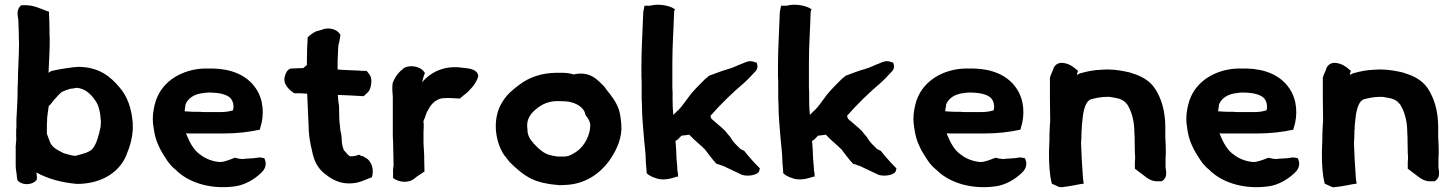

<svg xmlns="http://www.w3.org/2000/svg" viewBox="-20 -777 6115 807"><path d="M46 -80C46 -66 49 -54 50 -45C51 -37 51 -28 53 -20L56 -17C74 3 116 1 132 -19L135 -23V-35C134 -41 134 -46 133 -52C179 -27 234 -10 303 -4H304C410 -4 490 -57 516 -138C518 -144 520 -149 523 -156V-157L530 -180C534 -196 537 -215 538 -232V-260C533 -321 516 -371 483 -409C444 -456 395 -496 308 -496H306C300 -495 293 -495 285 -494L264 -491C241 -488 219 -484 197 -479L193 -477L184 -471C186 -516 189 -565 189 -613V-614C188 -626 188 -640 188 -653C188 -676 187 -696 186 -718V-728L176 -731C151 -740 119 -758 75 -755H69L65 -751C47 -733 56 -706 57 -693C57 -674 59 -656 59 -637C59 -624 59 -611 60 -595C60 -540 55 -485 55 -427C54 -417 54 -406 54 -397C54 -357 51 -315 49 -274V-251C49 -243 49 -238 48 -232V-212C47 -210 50 -185 47 -180V-177C47 -171 47 -168 46 -165ZM177 -215V-252C178 -260 178 -270 178 -280C180 -296 182 -314 185 -332C190 -335 196 -342 199 -347C201 -349 203 -352 207 -357C220 -370 231 -386 243 -392C254 -397 264 -401 276 -404C284 -404 292 -406 302 -408C336 -405 359 -385 378 -358C395 -337 402 -305 404 -267V-259C403 -254 403 -250 403 -245C396 -210 387 -176 371 -154C360 -139 333 -131 304 -124C300 -123 299 -122 298 -122H294L291 -123H286C274 -126 260 -129 248 -133C222 -146 199 -157 190 -180C186 -189 183 -200 177 -215Z M626 -238C629 -215 635 -188 646 -166C649 -159 652 -153 655 -147L656 -146V-145C673 -117 690 -85 719 -63C723 -60 724 -57 732 -51C784 -7 870 20 969 6C1011 0 1049 -24 1074 -47C1079 -52 1088 -59 1093 -71C1100 -90 1096 -100 1091 -112C1081 -114 1073 -117 1060 -114C1045 -111 1037 -112 1015 -110H1013C1001 -108 1000 -108 985 -110L967 -114C949 -107 923 -96 904 -96C872 -98 839 -112 821 -128H820L819 -129C795 -146 777 -178 764 -211C763 -213 763 -214 762 -217C766 -216 772 -216 779 -216H920C976 -216 1026 -222 1072 -232L1074 -240C1091 -292 1089 -357 1055 -406C1017 -462 952 -487 876 -489H839C746 -486 665 -437 637 -359V-358L636 -357C634 -349 631 -342 629 -332L626 -317C621 -292 621 -263 626 -238ZM756 -309C756 -316 758 -325 759 -330V-333C759 -334 759 -335 760 -339C771 -365 797 -382 835 -386C839 -387 846 -387 855 -388H859C899 -388 930 -381 946 -367C960 -355 965 -330 959 -313C944 -309 929 -306 910 -306H842C834 -306 828 -306 821 -307H799C786 -307 775 -308 761 -309Z M1178 -459C1165 -422 1201 -396 1216 -385H1237C1247 -385 1259 -384 1271 -383C1273 -340 1275 -297 1277 -252C1277 -212 1283 -177 1292 -141C1299 -104 1314 -72 1342 -49C1367 -29 1399 -6 1447 -6C1492 -6 1516 -23 1543 -32C1553 -61 1544 -100 1515 -115L1504 -121H1502C1498 -121 1492 -125 1489 -127C1480 -123 1467 -119 1451 -120C1444 -124 1438 -131 1429 -142H1428C1422 -149 1416 -173 1416 -195V-196C1415 -206 1415 -214 1411 -226L1409 -245C1409 -250 1408 -256 1407 -263L1406 -280C1406 -295 1405 -316 1405 -330V-333C1402 -346 1401 -362 1400 -378C1431 -377 1472 -375 1502 -373H1509L1527 -390C1537 -400 1540 -419 1541 -434C1542 -458 1529 -469 1521 -479H1514C1507 -479 1501 -479 1494 -480H1493C1464 -482 1429 -482 1399 -485V-500C1399 -515 1399 -528 1400 -543C1401 -563 1401 -583 1404 -595L1405 -596L1411 -630L1407 -636C1395 -654 1360 -665 1330 -651L1308 -645C1294 -638 1283 -630 1273 -620V-614C1271 -586 1270 -553 1270 -522V-504C1267 -501 1260 -496 1255 -491C1237 -491 1220 -489 1205 -489H1202C1188 -484 1182 -473 1178 -459Z M1630 -426C1627 -400 1631 -383 1631 -366V-206C1632 -184 1633 -165 1633 -143C1633 -126 1634 -108 1634 -94V-93C1635 -85 1633 -74 1632 -63V-29C1644 -20 1659 -13 1682 -13C1697 -13 1711 -18 1720 -25L1731 -34C1741 -41 1754 -49 1764 -56V-63C1764 -78 1763 -95 1763 -109C1763 -119 1763 -129 1762 -140C1762 -154 1760 -164 1760 -176V-223C1761 -235 1761 -247 1761 -256V-258L1760 -260V-269C1768 -283 1771 -305 1778 -312C1789 -335 1807 -358 1838 -364C1869 -367 1893 -363 1907 -363H1913C1920 -368 1925 -374 1933 -380H1934C1943 -387 1950 -394 1957 -402C1970 -415 1984 -434 1990 -456V-460C1984 -491 1937 -490 1926 -492H1925C1849 -504 1790 -474 1754 -431C1757 -444 1761 -459 1766 -470L1761 -477C1748 -495 1710 -506 1681 -493L1680 -492L1678 -491C1658 -476 1640 -455 1631 -429L1630 -427Z M2093 -351C2048 -283 2059 -185 2099 -125C2107 -117 2113 -106 2120 -99V-98C2145 -73 2175 -45 2212 -26C2244 -11 2281 -3 2318 0H2319C2323 0 2324 0 2326 1H2340C2349 1 2356 0 2362 0H2363C2442 -5 2501 -48 2539 -99C2566 -137 2589 -181 2592 -233V-234C2592 -251 2591 -266 2588 -285C2580 -347 2544 -378 2519 -414C2505 -428 2493 -441 2476 -452C2450 -469 2418 -471 2391 -464C2379 -468 2364 -471 2346 -471H2316C2255 -470 2204 -452 2163 -421C2136 -401 2111 -380 2093 -351ZM2197 -231V-233C2190 -279 2213 -304 2244 -327C2264 -341 2288 -351 2318 -352H2329C2338 -352 2346 -351 2358 -351C2399 -348 2435 -326 2440 -297L2441 -294C2451 -279 2459 -271 2461 -253C2461 -241 2459 -227 2456 -217C2446 -183 2426 -155 2402 -139C2385 -128 2371 -119 2350 -119H2325C2297 -122 2276 -128 2259 -141C2243 -153 2234 -162 2221 -176V-177C2208 -190 2197 -209 2197 -231Z M2676 -457C2677 -443 2677 -429 2677 -414V-377C2677 -366 2677 -355 2678 -342C2678 -284 2684 -235 2688 -182C2690 -157 2694 -133 2694 -110C2694 -89 2698 -66 2698 -49C2706 -41 2716 -36 2727 -31H2729C2764 -15 2799 -26 2827 -35L2829 -32C2832 -47 2827 -57 2827 -63C2827 -84 2823 -105 2823 -122C2823 -139 2821 -159 2820 -175L2819 -185C2823 -186 2826 -188 2831 -193C2838 -200 2841 -204 2845 -207C2856 -208 2867 -209 2877 -211C2898 -188 2923 -169 2943 -149C2959 -128 2973 -108 2993 -87L2995 -88C3004 -85 3011 -82 3021 -79C3048 -66 3072 -55 3099 -42C3126 -34 3162 -42 3170 -55L3174 -69C3157 -86 3141 -103 3125 -122L3108 -143C3103 -145 3096 -149 3090 -152V-153C3079 -164 3068 -174 3060 -185L3048 -203C3043 -208 3037 -215 3028 -227C3011 -244 2985 -264 2970 -278C2969 -279 2970 -281 2966 -290C3010 -340 3058 -387 3109 -430C3127 -446 3141 -463 3156 -478C3169 -492 3162 -510 3159 -516L3157 -514L3152 -516C3131 -526 3111 -514 3103 -511C3083 -504 3061 -492 3042 -487C3015 -480 2987 -468 2961 -459L2944 -445C2925 -426 2900 -402 2881 -378C2863 -355 2848 -331 2829 -312H2828L2810 -294C2808 -312 2807 -334 2807 -355V-388C2806 -398 2806 -410 2806 -424V-516C2806 -585 2811 -650 2813 -718C2813 -725 2813 -735 2818 -737L2809 -743C2790 -753 2750 -763 2712 -753H2689C2686 -740 2683 -727 2683 -709C2681 -642 2676 -575 2676 -505Z M3250 -457C3251 -443 3251 -429 3251 -414V-377C3251 -366 3251 -355 3252 -342C3252 -284 3258 -235 3262 -182C3264 -157 3268 -133 3268 -110C3268 -89 3272 -66 3272 -49C3280 -41 3290 -36 3301 -31H3303C3338 -15 3373 -26 3401 -35L3403 -32C3406 -47 3401 -57 3401 -63C3401 -84 3397 -105 3397 -122C3397 -139 3395 -159 3394 -175L3393 -185C3397 -186 3400 -188 3405 -193C3412 -200 3415 -204 3419 -207C3430 -208 3441 -209 3451 -211C3472 -188 3497 -169 3517 -149C3533 -128 3547 -108 3567 -87L3569 -88C3578 -85 3585 -82 3595 -79C3622 -66 3646 -55 3673 -42C3700 -34 3736 -42 3744 -55L3748 -69C3731 -86 3715 -103 3699 -122L3682 -143C3677 -145 3670 -149 3664 -152V-153C3653 -164 3642 -174 3634 -185L3622 -203C3617 -208 3611 -215 3602 -227C3585 -244 3559 -264 3544 -278C3543 -279 3544 -281 3540 -290C3584 -340 3632 -387 3683 -430C3701 -446 3715 -463 3730 -478C3743 -492 3736 -510 3733 -516L3731 -514L3726 -516C3705 -526 3685 -514 3677 -511C3657 -504 3635 -492 3616 -487C3589 -480 3561 -468 3535 -459L3518 -445C3499 -426 3474 -402 3455 -378C3437 -355 3422 -331 3403 -312H3402L3384 -294C3382 -312 3381 -334 3381 -355V-388C3380 -398 3380 -410 3380 -424V-516C3380 -585 3385 -650 3387 -718C3387 -725 3387 -735 3392 -737L3383 -743C3364 -753 3324 -763 3286 -753H3263C3260 -740 3257 -727 3257 -709C3255 -642 3250 -575 3250 -505Z M3823 -238C3826 -215 3832 -188 3843 -166C3846 -159 3849 -153 3852 -147L3853 -146V-145C3870 -117 3887 -85 3916 -63C3920 -60 3921 -57 3929 -51C3981 -7 4067 20 4166 6C4208 0 4246 -24 4271 -47C4276 -52 4285 -59 4290 -71C4297 -90 4293 -100 4288 -112C4278 -114 4270 -117 4257 -114C4242 -111 4234 -112 4212 -110H4210C4198 -108 4197 -108 4182 -110L4164 -114C4146 -107 4120 -96 4101 -96C4069 -98 4036 -112 4018 -128H4017L4016 -129C3992 -146 3974 -178 3961 -211C3960 -213 3960 -214 3959 -217C3963 -216 3969 -216 3976 -216H4117C4173 -216 4223 -222 4269 -232L4271 -240C4288 -292 4286 -357 4252 -406C4214 -462 4149 -487 4073 -489H4036C3943 -486 3862 -437 3834 -359V-358L3833 -357C3831 -349 3828 -342 3826 -332L3823 -317C3818 -292 3818 -263 3823 -238ZM3953 -309C3953 -316 3955 -325 3956 -330V-333C3956 -334 3956 -335 3957 -339C3968 -365 3994 -382 4032 -386C4036 -387 4043 -387 4052 -388H4056C4096 -388 4127 -381 4143 -367C4157 -355 4162 -330 4156 -313C4141 -309 4126 -306 4107 -306H4039C4031 -306 4025 -306 4018 -307H3996C3983 -307 3972 -308 3958 -309Z M4389 -136C4389 -89 4391 -43 4401 -5L4423 5C4428 8 4436 12 4448 9C4471 7 4502 0 4520 -3L4535 -5L4533 -20C4532 -28 4531 -35 4531 -41V-42C4528 -85 4525 -129 4524 -172V-182C4525 -187 4525 -193 4525 -196C4525 -206 4526 -217 4526 -229V-232L4527 -235V-248C4527 -249 4528 -258 4528 -258C4532 -303 4538 -345 4563 -359C4585 -365 4608 -370 4634 -370C4643 -370 4648 -370 4655 -368H4656L4671 -365C4694 -361 4707 -352 4718 -338C4735 -311 4748 -271 4748 -220V-218C4749 -210 4749 -201 4749 -193C4749 -172 4750 -153 4750 -134V-132C4751 -127 4751 -121 4751 -115C4751 -109 4751 -102 4750 -97V-68L4787 -40C4800 -31 4817 -13 4850 -15H4863L4867 -18C4889 -33 4880 -61 4879 -74V-115C4880 -122 4880 -129 4880 -134V-149C4880 -166 4879 -181 4878 -199V-241C4878 -309 4862 -364 4833 -407C4810 -440 4775 -459 4732 -471V-472H4731C4704 -478 4672 -485 4635 -485C4625 -485 4617 -484 4610 -484C4579 -483 4549 -477 4525 -470C4519 -469 4513 -466 4507 -462C4507 -469 4509 -473 4511 -479L4503 -486C4492 -495 4475 -509 4451 -512C4427 -517 4409 -501 4406 -483C4402 -475 4396 -462 4393 -450V-361C4393 -334 4394 -310 4394 -283V-265L4393 -256V-255C4393 -242 4391 -227 4391 -211V-191C4391 -174 4389 -155 4389 -136Z M4970 -238C4973 -215 4979 -188 4990 -166C4993 -159 4996 -153 4999 -147L5000 -146V-145C5017 -117 5034 -85 5063 -63C5067 -60 5068 -57 5076 -51C5128 -7 5214 20 5313 6C5355 0 5393 -24 5418 -47C5423 -52 5432 -59 5437 -71C5444 -90 5440 -100 5435 -112C5425 -114 5417 -117 5404 -114C5389 -111 5381 -112 5359 -110H5357C5345 -108 5344 -108 5329 -110L5311 -114C5293 -107 5267 -96 5248 -96C5216 -98 5183 -112 5165 -128H5164L5163 -129C5139 -146 5121 -178 5108 -211C5107 -213 5107 -214 5106 -217C5110 -216 5116 -216 5123 -216H5264C5320 -216 5370 -222 5416 -232L5418 -240C5435 -292 5433 -357 5399 -406C5361 -462 5296 -487 5220 -489H5183C5090 -486 5009 -437 4981 -359V-358L4980 -357C4978 -349 4975 -342 4973 -332L4970 -317C4965 -292 4965 -263 4970 -238ZM5100 -309C5100 -316 5102 -325 5103 -330V-333C5103 -334 5103 -335 5104 -339C5115 -365 5141 -382 5179 -386C5183 -387 5190 -387 5199 -388H5203C5243 -388 5274 -381 5290 -367C5304 -355 5309 -330 5303 -313C5288 -309 5273 -306 5254 -306H5186C5178 -306 5172 -306 5165 -307H5143C5130 -307 5119 -308 5105 -309Z M5536 -136C5536 -89 5538 -43 5548 -5L5570 5C5575 8 5583 12 5595 9C5618 7 5649 0 5667 -3L5682 -5L5680 -20C5679 -28 5678 -35 5678 -41V-42C5675 -85 5672 -129 5671 -172V-182C5672 -187 5672 -193 5672 -196C5672 -206 5673 -217 5673 -229V-232L5674 -235V-248C5674 -249 5675 -258 5675 -258C5679 -303 5685 -345 5710 -359C5732 -365 5755 -370 5781 -370C5790 -370 5795 -370 5802 -368H5803L5818 -365C5841 -361 5854 -352 5865 -338C5882 -311 5895 -271 5895 -220V-218C5896 -210 5896 -201 5896 -193C5896 -172 5897 -153 5897 -134V-132C5898 -127 5898 -121 5898 -115C5898 -109 5898 -102 5897 -97V-68L5934 -40C5947 -31 5964 -13 5997 -15H6010L6014 -18C6036 -33 6027 -61 6026 -74V-115C6027 -122 6027 -129 6027 -134V-149C6027 -166 6026 -181 6025 -199V-241C6025 -309 6009 -364 5980 -407C5957 -440 5922 -459 5879 -471V-472H5878C5851 -478 5819 -485 5782 -485C5772 -485 5764 -484 5757 -484C5726 -483 5696 -477 5672 -470C5666 -469 5660 -466 5654 -462C5654 -469 5656 -473 5658 -479L5650 -486C5639 -495 5622 -509 5598 -512C5574 -517 5556 -501 5553 -483C5549 -475 5543 -462 5540 -450V-361C5540 -334 5541 -310 5541 -283V-265L5540 -256V-255C5540 -242 5538 -227 5538 -211V-191C5538 -174 5536 -155 5536 -136Z"/></svg>

Font: Hussar Pisanka
Style: Bd
Weight: 700
Designer: Robert Jablonski
Foundry: Cannot Into Space Fonts
Version: Version 1.070